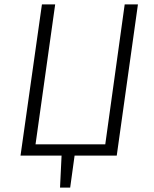

<svg xmlns="http://www.w3.org/2000/svg" viewBox="-20 -705 696 870"><path d="M509 0H318L298 145H252L259 0H73L170 -685H230L141 -51H457L545 -685H605Z"/></svg>

Font: Fira Sans Light
Style: Italic
Weight: 300
Italic angle: -8°
Designer: bBox Type GmbH & Carrois Corporate GbR & Edenspiekermann AG
Foundry: bBox Type GmbH & Carrois Corporate GbR & Edenspiekermann AG
Version: Version 4.301